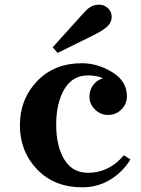

<svg xmlns="http://www.w3.org/2000/svg" viewBox="-20 -785 602 820"><path d="M331 15Q212 15 138.5 -61.5Q65 -138 65 -250Q65 -362 138.5 -438.5Q212 -515 330 -515Q396 -515 459 -477Q522 -439 522 -374Q522 -341 498.5 -317.5Q475 -294 442 -294Q409 -294 385.5 -317.5Q362 -341 362 -371Q362 -401 378 -422Q394 -443 420 -451Q392 -463 356 -463Q289 -463 254.5 -403.5Q220 -344 220 -252.5Q220 -161 254.5 -104Q289 -47 356 -47Q446 -47 509 -122L537 -104Q504 -50 450.5 -17.5Q397 15 331 15ZM374 -632 226 -559 205 -583 324 -715Q341 -734 349.5 -742.5Q358 -751 371.5 -758Q385 -765 404.5 -765Q424 -765 440.5 -750.5Q457 -736 457 -713Q457 -690 439 -672.5Q421 -655 374 -632Z"/></svg>

Font: Croissant One
Style: Regular
Weight: 400
Designer: Eduardo Rodriguez Tunni
Foundry: Eduardo Rodriguez Tunni
Version: Version 1.001